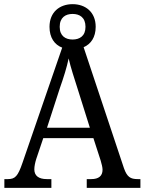

<svg xmlns="http://www.w3.org/2000/svg" viewBox="-20 -903 695 923"><path d="M1 0H227V-42H205C166 -42 145 -58 145 -89C145 -103 149 -122 154 -138L188 -239H429L464 -131C469 -114 473 -98 473 -87C473 -57 454 -42 419 -42H397V0H655V-42H642C607 -42 591 -52 576 -94L382 -676C417 -691 440 -724 440 -774C440 -845 391 -883 329 -883C267 -883 218 -845 218 -774C218 -722 242 -688 279 -674L88 -120C66 -56 53 -42 18 -42H1ZM329 -713C295 -713 267 -730 267 -774C267 -819 295 -836 329 -836C363 -836 391 -819 391 -774C391 -730 363 -713 329 -713ZM206 -289 267 -477C287 -534 301 -579 310 -622C320 -578 337 -527 356 -467L412 -289Z"/></svg>

Font: Noto Serif Lao SemiCondensed
Style: Regular
Weight: 400
Width: 4
Designer: Monotype Design Team
Foundry: Monotype Imaging Inc.
Version: Version 2.003